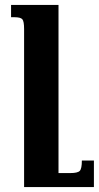

<svg xmlns="http://www.w3.org/2000/svg" viewBox="-20 -512 402 781"><path d="M362 249H78V-394Q78 -425 71 -433.5Q64 -442 38 -442H25V-492H218V192H266Q296 192 304.5 183Q313 174 313 141H362Z"/></svg>

Font: Noto Serif Armenian SmBd Narrow
Style: Regular
Weight: 600
Width: 4
Designer: Monotype Design team
Foundry: Monotype Imaging Inc.
Version: Version 1.000